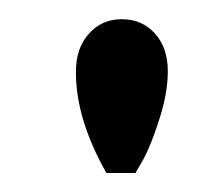

<svg xmlns="http://www.w3.org/2000/svg" viewBox="-20 -771 211 200"><path d="M154.8 -696.8Q154.8 -674.8 146.5 -648.4Q138.2 -622.1 129.9 -606L121.1 -590.8H90.8Q58.6 -647.9 59.1 -696.8Q59.1 -720.7 72.5 -735.8Q85.9 -751 106.9 -751Q127.9 -751 141.4 -736.1Q154.8 -721.2 154.8 -696.8Z"/></svg>

Font: Oakes Grotesk
Style: Regular
Weight: 400
Designer: Samuel Oakes
Foundry: Samuel Oakes
Version: Version 1.0 | wf-rip DC20170320